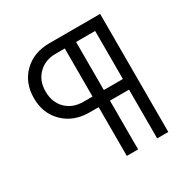

<svg xmlns="http://www.w3.org/2000/svg" viewBox="-159 -843 968 986"><g transform="rotate(-30 325.0 -350.0)"><path d="M316 0V-289H262Q169 -289 110 -346.5Q51 -404 51 -494Q51 -586 109.5 -643Q168 -700 261 -700H562V0H496V-289H383V0ZM496 -352V-637H383V-352ZM262 -352H316V-637H262Q199 -637 159.5 -597.5Q120 -558 120 -495Q120 -430 159.5 -391Q199 -352 262 -352Z"/></g></svg>

Font: Red Hat Text
Style: Regular
Weight: 400
Designer: Pentagram / MCKL
Foundry: Pentagram / MCKL
Version: Version 1.005; Red Hat Text